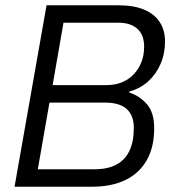

<svg xmlns="http://www.w3.org/2000/svg" viewBox="-20 -706 654 726"><path d="M35 0 156 -686H428Q486 -686 525 -669.5Q564 -653 584 -622.5Q604 -592 604 -549Q604 -503 587 -464Q570 -425 540 -398Q510 -371 469 -360V-356Q509 -343 536 -311.5Q563 -280 563 -221Q563 -149 534.5 -99.5Q506 -50 453.5 -25Q401 0 329 0ZM123 -66H338Q387 -66 420 -83.5Q453 -101 469.5 -136Q486 -171 486 -223Q486 -269 459.5 -293.5Q433 -318 377 -318H167ZM179 -384H381Q415 -384 441.5 -395Q468 -406 486.5 -426Q505 -446 515 -472Q525 -498 525 -529Q525 -574 499.5 -597Q474 -620 429 -620H220Z"/></svg>

Font: Archivo SemiCondensed Light
Style: Italic
Weight: 300
Width: 4
Italic angle: -10°
Designer: Hector Gatti
Foundry: Omnibus-Type
Version: Version 2.001